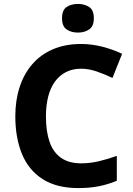

<svg xmlns="http://www.w3.org/2000/svg" viewBox="-20 -948 677 978"><path d="M393 -598Q350 -598 316.5 -581Q283 -564 260 -532.5Q237 -501 225.5 -456Q214 -411 214 -355Q214 -279 232.5 -225.5Q251 -172 291 -144Q331 -116 393 -116Q437 -116 480.5 -126Q524 -136 575 -154V-27Q528 -8 482 1Q436 10 379 10Q269 10 197.5 -35.5Q126 -81 92 -163.5Q58 -246 58 -356Q58 -437 80 -504.5Q102 -572 144.5 -621Q187 -670 249.5 -697Q312 -724 393 -724Q446 -724 499.5 -710.5Q553 -697 602 -674L553 -551Q513 -570 472.5 -584Q432 -598 393 -598ZM377 -928Q410 -928 434 -912.5Q458 -897 458 -855Q458 -814 434 -798Q410 -782 377 -782Q343 -782 319.5 -798Q296 -814 296 -855Q296 -897 319.5 -912.5Q343 -928 377 -928Z"/></svg>

Font: Noto Sans Malayalam
Style: Regular
Weight: 400
Designer: Jelle Bosma - Monotype Design Team
Foundry: Monotype Imaging Inc.
Version: Version 2.103